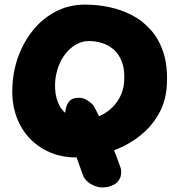

<svg xmlns="http://www.w3.org/2000/svg" viewBox="-20 -676 778 833"><path d="M310 7Q247 7 194.5 -16Q142 -39 104.5 -80.5Q67 -122 48.5 -178.5Q30 -235 34 -303Q37 -371 60.5 -434Q84 -497 125 -547Q166 -597 223 -626.5Q280 -656 349 -656Q400 -656 452 -645.5Q504 -635 551 -611Q598 -587 634 -546.5Q670 -506 689 -448Q708 -390 704 -310Q701 -246 676 -195.5Q651 -145 610.5 -107Q570 -69 519.5 -43.5Q469 -18 415 -5.5Q361 7 310 7ZM451 134Q425 140 405 135Q385 130 370.5 120Q356 110 349.5 101Q343 92 343 92Q321 33 306 -12Q291 -57 281.5 -98.5Q272 -140 263 -188Q263 -188 264 -197Q265 -206 269.5 -218Q274 -230 283.5 -239.5Q293 -249 311 -251Q334 -254 350.5 -245.5Q367 -237 376 -228Q385 -219 385 -219Q399 -195 419 -153Q439 -111 461.5 -57.5Q484 -4 504 54Q504 54 505.5 63.5Q507 73 504 87Q501 101 489 114Q477 127 451 134ZM343 -159Q367 -159 391 -165.5Q415 -172 437 -186Q459 -200 477 -220.5Q495 -241 506.5 -268.5Q518 -296 519 -330Q521 -377 508.5 -409Q496 -441 474 -460.5Q452 -480 423.5 -489Q395 -498 366 -498Q337 -498 311 -483.5Q285 -469 265 -444Q245 -419 233 -386Q221 -353 219 -316Q217 -267 231.5 -231.5Q246 -196 275 -177.5Q304 -159 343 -159Z"/></svg>

Font: Sour Gummy Black ExtraBold
Style: Regular
Weight: 800
Version: Version 1.000